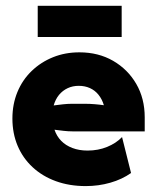

<svg xmlns="http://www.w3.org/2000/svg" viewBox="-20 -619 530 653"><path d="M271.5 13.9Q216 13.9 170.1 -2.8Q124.3 -19.4 91 -50.3Q57.6 -81.2 39.9 -123.3Q22.2 -165.3 22.2 -216Q22.2 -264.6 39.2 -305.9Q56.2 -347.2 87.5 -377.4Q118.8 -407.6 160.1 -424.3Q201.4 -441 250 -441Q314.6 -441 364.6 -412.2Q414.6 -383.3 443.4 -333.7Q472.2 -284 472.2 -220.1V-172.2H226.4Q211.8 -172.2 196.5 -174Q181.2 -175.7 165.3 -177.8Q172.9 -155.6 188.2 -139.9Q203.5 -124.3 226.4 -115.6Q249.3 -106.9 277.8 -106.9Q313.9 -106.9 344.4 -119.4Q375 -131.9 395.1 -152.8L425.7 -30.6Q395.1 -9 355.2 2.4Q315.3 13.9 271.5 13.9ZM162.5 -260.4Q177.8 -262.5 193.8 -264.2Q209.7 -266 223.6 -266H270.1Q285.4 -266 302.4 -264.6Q319.4 -263.2 333.3 -261.1Q327.1 -281.9 314.9 -296.9Q302.8 -311.8 285.8 -319.4Q268.8 -327.1 247.9 -327.1Q227.1 -327.1 210.1 -319.1Q193.1 -311.1 180.9 -296.5Q168.8 -281.9 162.5 -260.4ZM108.3 -493.1V-599.3H393.8V-493.1Z"/></svg>

Font: Afacad Flux ExtraBold
Style: Regular
Weight: 800
Designer: Kristian Moeller
Foundry: Dicotype
Version: Version 1.100